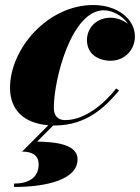

<svg xmlns="http://www.w3.org/2000/svg" viewBox="-20 -490 558 765"><path d="M134 165C134 219 92 241.5 36 241.5V255C167 255 289 225 289 145C289 88 211.5 75.5 128 74L192 10C194 10 196.5 10 198.5 10C324.5 10 400 -64 454.5 -129.5L443 -137.5C394.5 -75.5 317.5 -11.5 240 -11.5C213.5 -11.5 194.5 -25 194.5 -61C194.5 -173.5 264.5 -449 393.5 -449C427 -449 468.5 -428 490 -394.5C470.5 -410.5 443.5 -419.5 420 -419.5C368 -419.5 326.5 -382.5 326.5 -330C326.5 -275 371 -248 421 -248C475 -248 517.5 -289.5 517.5 -345C517.5 -414 448.5 -470 351.5 -470C170.5 -470 20 -296.5 20 -140C20 -52.5 74.5 1 172.5 9L68 114C113 114 134 132 134 165Z"/></svg>

Font: Bodoni* 16pt Fatface
Style: Italic
Weight: 900
Italic angle: -13°
Version: Version 2.3